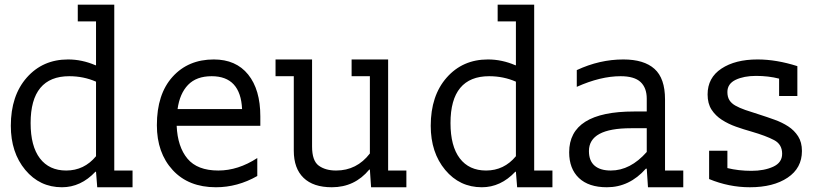

<svg xmlns="http://www.w3.org/2000/svg" viewBox="-20 -789 3502 809"><path d="M307.7 -698.7V-769.2H461.5V-70.5H538.5V0H389.7L384.6 -65.4H382.1Q320.5 0 241 0Q147.4 0 86.5 -73.1Q25.6 -146.2 25.6 -259Q25.6 -385.9 92.9 -462.2Q160.3 -538.5 266.7 -538.5Q325.6 -538.5 382.1 -514.1H384.6V-698.7ZM384.6 -444.9Q332.1 -467.9 271.8 -467.9Q191 -467.9 150 -418.6Q109 -369.2 109 -270.5Q109 -173.1 148.1 -121.8Q187.2 -70.5 259 -70.5Q334.6 -70.5 384.6 -130.8Z M900 -70.5Q983.3 -70.5 1064.1 -123.1V-47.4Q980.8 0 889.7 0Q774.4 0 707.7 -72.4Q641 -144.9 641 -261.5Q641 -392.3 707.1 -465.4Q773.1 -538.5 880.8 -538.5Q974.4 -538.5 1025.6 -475Q1076.9 -411.5 1076.9 -298.7V-259H724.4Q728.2 -170.5 769.9 -120.5Q811.5 -70.5 900 -70.5ZM1000 -329.5Q993.6 -467.9 871.8 -467.9Q807.7 -467.9 772.4 -431.4Q737.2 -394.9 728.2 -329.5Z M1538.5 -467.9H1461.5V-538.5H1615.4V-70.5H1692.3V0H1543.6L1538.5 -74.4H1535.9Q1474.4 0 1378.2 0Q1300 0 1259 -39.7Q1217.9 -79.5 1217.9 -153.8V-467.9H1141V-538.5H1294.9V-171.8Q1294.9 -111.5 1323.1 -91Q1351.3 -70.5 1396.2 -70.5Q1483.3 -70.5 1538.5 -142.3Z M2076.9 -698.7V-769.2H2230.8V-70.5H2307.7V0H2159L2153.8 -65.4H2151.3Q2089.7 0 2010.3 0Q1916.7 0 1855.8 -73.1Q1794.9 -146.2 1794.9 -259Q1794.9 -385.9 1862.2 -462.2Q1929.5 -538.5 2035.9 -538.5Q2094.9 -538.5 2151.3 -514.1H2153.8V-698.7ZM2153.8 -444.9Q2101.3 -467.9 2041 -467.9Q1960.3 -467.9 1919.2 -418.6Q1878.2 -369.2 1878.2 -270.5Q1878.2 -173.1 1917.3 -121.8Q1956.4 -70.5 2028.2 -70.5Q2103.8 -70.5 2153.8 -130.8Z M2410.3 -493.6Q2506.4 -538.5 2606.4 -538.5Q2693.6 -538.5 2737.8 -498.7Q2782.1 -459 2782.1 -370.5V-70.5H2859V0H2710.3L2705.1 -78.2H2701.3Q2632.1 0 2537.2 0Q2460.3 0 2419.2 -39.1Q2378.2 -78.2 2378.2 -147.4Q2378.2 -319.2 2651.3 -319.2H2705.1V-373.1Q2705.1 -419.2 2678.8 -443.6Q2652.6 -467.9 2594.9 -467.9Q2510.3 -467.9 2410.3 -423.1ZM2638.5 -248.7Q2461.5 -248.7 2461.5 -152.6Q2461.5 -111.5 2485.3 -91Q2509 -70.5 2553.8 -70.5Q2635.9 -70.5 2705.1 -148.7V-248.7Z M2961.5 -391Q2961.5 -461.5 3019.9 -500Q3078.2 -538.5 3171.8 -538.5Q3251.3 -538.5 3339.7 -510.3V-384.6H3262.8V-457.7Q3217.9 -469.2 3165.4 -469.2Q3114.1 -469.2 3079.5 -452.6Q3044.9 -435.9 3044.9 -401.3Q3044.9 -380.8 3053.2 -367.3Q3061.5 -353.8 3078.2 -344.2Q3094.9 -334.6 3120.5 -325.6Q3146.2 -316.7 3179.5 -306.4Q3211.5 -296.2 3243.6 -284.6Q3275.6 -273.1 3301.3 -256.4Q3326.9 -239.7 3342.9 -214.7Q3359 -189.7 3359 -152.6Q3359 -80.8 3298.7 -40.4Q3238.5 0 3139.7 0Q3051.3 0 2967.9 -34.6V-153.8H3044.9V-80.8Q3092.3 -69.2 3146.2 -69.2Q3200 -69.2 3237.8 -86.5Q3275.6 -103.8 3275.6 -141Q3275.6 -180.8 3241.7 -198.7Q3207.7 -216.7 3146.2 -234.6Q3114.1 -243.6 3081.4 -255.1Q3048.7 -266.7 3021.8 -284Q2994.9 -301.3 2978.2 -326.9Q2961.5 -352.6 2961.5 -391Z"/></svg>

Font: Slabo 13px
Style: Regular
Weight: 400
Designer: John Hudson
Foundry: Tiro Typeworks Ltd.
Version: Version 1.02 Build 005a